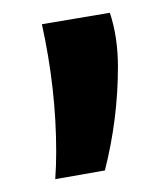

<svg xmlns="http://www.w3.org/2000/svg" viewBox="-20 -669 250 302"><path d="M152.8 -648.9Q165.5 -610.8 165.5 -564Q165.5 -481.9 145 -400.9L66.9 -387.2Q68.4 -408.2 68.4 -430.2Q68.4 -528.8 45.9 -630.9Z"/></svg>

Font: Passero One
Style: Regular
Weight: 400
Designer: Viktoriya Grabowska
Foundry: Viktoriya Grabowska
Version: Version 1.003